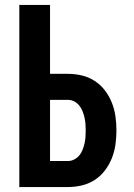

<svg xmlns="http://www.w3.org/2000/svg" viewBox="-20 -755 540 775"><path d="M58 0V-735H182V-457H254Q282 -457 310 -450.5Q338 -444 362 -428.5Q386 -413 403.5 -390Q421 -367 431.5 -340.5Q442 -314 446 -285.5Q450 -257 450 -228Q450 -200 446 -171.5Q442 -143 431.5 -116.5Q421 -90 403.5 -67Q386 -44 362 -28.5Q338 -13 310 -6.5Q282 0 254 0ZM254 -105Q267 -105 279 -111Q291 -117 299.5 -127Q308 -137 313 -149.5Q318 -162 321 -175Q324 -188 325 -201.5Q326 -215 326 -228Q326 -242 325 -255Q324 -268 321 -281Q318 -294 313 -306.5Q308 -319 299.5 -329.5Q291 -340 279 -346Q267 -352 254 -352H182V-105Z"/></svg>

Font: Iosevka Term Curly Extrabold
Style: Regular
Weight: 800
Designer: Belleve Invis
Foundry: Belleve Invis
Version: Version 32.3.0